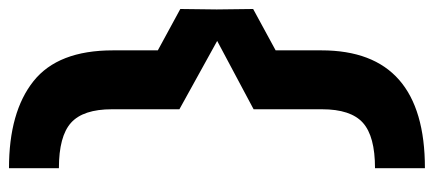

<svg xmlns="http://www.w3.org/2000/svg" viewBox="-289 -589 965 427"><g transform="rotate(90 193.5 -375.5)"><path d="M223 -292V-142Q223 -78 253 -51Q283 -24 354 -24V87Q229 87 160.5 32.5Q92 -22 92 -144V-244L0 -294L1 -375L0 -456L92 -506V-608Q92 -838 354 -838V-727Q283 -727 253 -700Q223 -673 223 -609V-457L71 -376Z"/></g></svg>

Font: 카카오 큰글씨 ExtraBold
Style: Regular
Weight: 800
Designer: Park Young-rak; Lee Sang-min; Kim Jung-jin; Min Bon; Park Min-gyu;
Foundry: Kakao Corporation
Version: Version 2.003